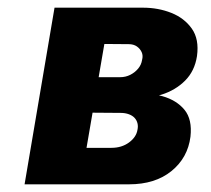

<svg xmlns="http://www.w3.org/2000/svg" viewBox="-20 -480 549 500"><path d="M169 -240 162 -187 294 -186Q306 -186 315.5 -182.5Q325 -179 330.5 -173Q336 -167 338 -159Q340 -151 338 -142Q335 -123 316 -109Q297 -95 270 -95H145L128 0H316Q384 0 426.5 -34.5Q469 -69 476 -124Q481 -169 460.5 -194Q440 -219 403 -229.5Q366 -240 324 -240ZM168 -221H324Q364 -222 400.5 -233.5Q437 -245 462 -270Q487 -295 493 -334Q499 -378 479.5 -405.5Q460 -433 426 -446.5Q392 -460 352 -460H207L190 -366L315 -365Q328 -365 336.5 -359Q345 -353 349 -344Q353 -335 350 -324Q348 -311 339.5 -301Q331 -291 319 -285Q307 -279 293 -279H176ZM122 -460 44 0H189L268 -460Z"/></svg>

Font: Jost
Style: Bold Italic
Weight: 700
Italic angle: -5°
Version: Version 3.710